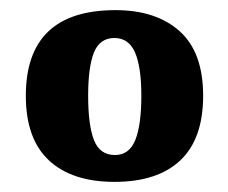

<svg xmlns="http://www.w3.org/2000/svg" viewBox="-20 -739 451 379"><path d="M206 -380Q122 -380 76.5 -422.5Q31 -465 31 -550Q31 -719 208 -719Q288 -719 334.5 -677.5Q381 -636 381 -550Q381 -465 336 -422.5Q291 -380 206 -380ZM207 -433Q235 -433 247 -462.5Q259 -492 259 -550Q259 -607 246.5 -635.5Q234 -664 206 -664Q177 -664 165.5 -635.5Q154 -607 154 -550Q154 -492 165.5 -462.5Q177 -433 207 -433Z"/></svg>

Font: Noto Serif Condensed Black
Style: Regular
Weight: 900
Width: 3
Designer: Monotype Design Team
Foundry: Monotype Imaging Inc.
Version: Version 2.015; ttfautohint (v1.8.4.7-5d5b)